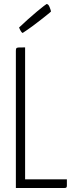

<svg xmlns="http://www.w3.org/2000/svg" viewBox="-20 -936 372 956"><path d="M59 0V-682Q59 -691 61 -695Q63 -699 72.5 -699.5Q82 -700 105 -700V-43H313V-12Q313 -4 310 -2Q307 0 301 0ZM93 -772Q90 -772 85.5 -778.5Q81 -785 78 -792Q75 -799 75 -799Q97 -820 120.5 -841Q144 -862 164.5 -879Q185 -896 198 -906Q211 -916 212 -916Q221 -916 227 -900.5Q233 -885 234 -879Q232 -876 218 -865Q204 -854 184 -838Q164 -822 140 -804.5Q116 -787 93 -772Z"/></svg>

Font: Yanone Kaffeesatz ExtraLight Light
Style: Regular
Weight: 300
Version: Version 2.003